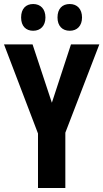

<svg xmlns="http://www.w3.org/2000/svg" viewBox="-20 -935 514 955"><path d="M85 -848C85 -805 109 -782 145 -782C182 -782 206 -807 206 -848C206 -890 182 -915 145 -915C109 -915 85 -892 85 -848ZM266 -848C266 -806 290 -782 327 -782C364 -782 388 -807 388 -848C388 -890 364 -915 327 -915C290 -915 266 -892 266 -848ZM238 -424 142 -714H0L169 -271V0H305V-275L474 -714H333Z"/></svg>

Font: Noto Sans Ethiopic ExtraCondensed
Style: Bold
Weight: 700
Width: 2
Designer: Monotype Design Team
Foundry: Monotype Imaging Inc.
Version: Version 2.102